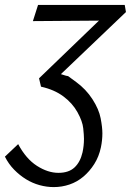

<svg xmlns="http://www.w3.org/2000/svg" viewBox="-76 -455 533 782"><path d="M143 307Q114 307 85 299Q56 291 30 275Q4 259 -18.5 236Q-41 213 -56 183L-2 132Q30 192 74.5 220.5Q119 249 162 249Q204 249 227.5 227Q251 205 260 166Q266 139 266 110Q266 96 263 67.5Q260 39 239.5 2Q219 -35 182 -62.5Q145 -90 91 -102L83 -136L327 -371L58 -369L79 -435H432L437 -406L172 -153Q197 -145 200 -145Q200 -145 200 -145Q200 -146 200 -146Q205 -143 234 -121Q274 -92 300.5 -51Q327 -10 334 27Q341 64 341 88Q341 116 335 145Q327 183 308 213Q289 243 263.5 264.5Q238 286 207 296.5Q176 307 143 307ZM200 -146Q199 -147 199 -147Q199 -147 200 -146Q200 -146 200 -146Z"/></svg>

Font: Isabella Sans
Style: Italic
Weight: 400
Italic angle: -12°
Designer: Christian Thalmann (Catharsis Fonts), Cristiano Sobral
Foundry: The Isabella Sans Project Authors
Version: Version 2.026; ttfautohint (v1.8.4.7-5d5b-dirty)